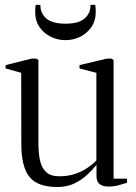

<svg xmlns="http://www.w3.org/2000/svg" viewBox="-20 -740 544 770"><path d="M413.5 8Q392 8 379.5 -1.8Q367 -11.5 367 -33V-79Q352.5 -60.5 330.5 -39.8Q308.5 -19 278.8 -4.5Q249 10 210 10Q131 10 98.2 -30.5Q65.5 -71 65.5 -163L65 -448L2.5 -465.5V-479L106.5 -505H126L134 -499V-166Q134 -126.5 140.5 -96.5Q147 -66.5 165.2 -49.8Q183.5 -33 218 -33Q251 -33 278.5 -41.8Q306 -50.5 328 -65Q350 -79.5 366.5 -96.5V-448L299 -465.5V-479L409 -505H427.5L435.5 -499V-23.5H489.5V-7Q474 -2 455.5 3Q437 8 413.5 8ZM242.5 -579Q212 -579 184.2 -592.2Q156.5 -605.5 138.8 -631Q121 -656.5 121 -693Q121 -700.5 121.5 -706.5Q122 -712.5 123 -720.5H142Q142 -715 142.5 -709.8Q143 -704.5 144 -700Q149 -683 160.8 -670.5Q172.5 -658 192.8 -651.5Q213 -645 242.5 -645Q272.5 -645 292.5 -651.5Q312.5 -658 324.2 -670.5Q336 -683 341 -700Q342 -704.5 342.5 -709.8Q343 -715 343 -720.5H362Q363 -712.5 363.5 -706.5Q364 -700.5 364 -693Q364 -656.5 346.2 -631Q328.5 -605.5 300.8 -592.2Q273 -579 242.5 -579Z"/></svg>

Font: Merriweather 144pt Light
Style: Regular
Weight: 300
Version: Version 2.100